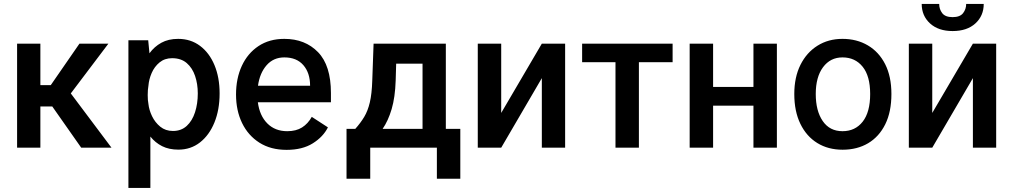

<svg xmlns="http://www.w3.org/2000/svg" viewBox="-20 -750 5126 975"><path d="M392.4 0 245.4 -209.5H185V0H66.8V-528.4H185V-317.8H237.9L383.5 -528.4H530.5L339.5 -275.6L546.2 0Z M632.1 204.5V-545.5H732.6L739 -479.4Q763.5 -513.1 799.2 -532.8Q834.9 -552.6 884.6 -552.6Q948.5 -552.6 995.7 -517.2Q1043 -481.9 1069.1 -419.4Q1095.2 -356.9 1095.2 -275.6Q1095.2 -192.5 1068.9 -128Q1042.6 -63.6 995.6 -26.8Q948.5 9.9 886 9.9Q838.1 9.9 803.1 -7.8Q768.1 -25.6 743.6 -56.5V204.5ZM984.4 -275.6Q984.4 -323.5 970.7 -364.2Q957 -404.8 928.3 -429.7Q899.5 -454.5 854 -454.5Q816.4 -454.5 790.3 -433.1Q764.2 -411.6 750.2 -379.3Q736.2 -346.9 733.7 -314.3Q730.1 -295.1 730.1 -267.2Q730.1 -239.3 733.7 -222.3Q736.9 -191.8 752.1 -160Q767.4 -128.2 794 -106.5Q820.7 -84.9 858.3 -84.9Q900.2 -84.9 928.3 -110.6Q956.3 -136.4 970.3 -179.7Q984.4 -223 984.4 -275.6Z M1435.4 11Q1354.8 11 1297.4 -25.4Q1240.1 -61.8 1209.3 -125.2Q1178.6 -188.6 1178.6 -269.9Q1178.6 -351.9 1208.1 -415.7Q1237.6 -479.4 1292.6 -516Q1347.7 -552.6 1423.7 -552.6Q1529.5 -552.6 1595 -485.1Q1660.5 -417.6 1660.5 -277.7V-230.8H1289.4Q1298.3 -162.6 1337.5 -123.2Q1376.8 -83.8 1438.6 -83.8Q1483.7 -83.8 1513.8 -102.8Q1544 -121.8 1563.2 -156.6L1645.2 -103.3Q1621.4 -55.4 1568.5 -22.2Q1515.6 11 1435.4 11ZM1424 -458.5Q1368.6 -458.5 1333.8 -418.7Q1299 -378.9 1290.1 -314.6H1554.7Q1554.7 -379.6 1520.6 -419Q1486.5 -458.5 1424 -458.5Z M1739.7 -95.5H1784.1Q1811.1 -125.7 1829.5 -156.4Q1848 -187.1 1858.1 -230.3Q1868.3 -273.4 1870.4 -340.9L1877.1 -528.4H2244V-95.5H2317.5V157.7H2198.5V0H1860.1V157.7H1739.7ZM1989.3 -340.9Q1986.5 -255.7 1968.8 -195.8Q1951 -136 1922.9 -95.5H2125.7V-426.8H1991.8Z M2525.2 -176.5 2731.5 -528.4H2849.8V0H2731.5V-353.3L2525.2 0H2406.2V-528.4H2525.2Z M3395.6 -528.4V-434.3H3224.4V0H3105.5V-434.3H2936.1V-528.4Z M3601.2 -528.4V-308.6H3806.1V-528.4H3925.1V0H3806.1V-213.4H3601.2V0H3482.2V-528.4Z M4258.9 10.3Q4185.7 10.3 4130.5 -23.6Q4075.3 -57.5 4044.4 -121.1Q4013.5 -184.7 4013.5 -272.7Q4013.5 -357.6 4044.7 -420.5Q4076 -483.3 4131.2 -517.9Q4186.4 -552.6 4258.2 -552.6Q4331 -552.6 4387.1 -519.5Q4443.2 -486.5 4475 -424Q4506.7 -361.5 4506.7 -272.7Q4506.7 -182.2 4475.5 -119Q4444.2 -55.8 4388.5 -22.7Q4332.7 10.3 4258.9 10.3ZM4258.2 -83.8Q4322.8 -83.8 4360.8 -132.1Q4398.8 -180.4 4398.8 -272.7Q4398.8 -364 4360.6 -411.2Q4322.4 -458.5 4258.2 -458.5Q4196.4 -458.5 4159.4 -408.6Q4122.5 -358.7 4122.5 -272.7Q4122.5 -187.1 4157.8 -135.5Q4193.2 -83.8 4258.2 -83.8Z M4714.1 -176.5 4920.5 -528.4H5038.7V0H4920.5V-353.3L4714.1 0H4595.2V-528.4H4714.1ZM4886.4 -730.1H4975.5Q4975.5 -669.7 4933.1 -631Q4890.6 -592.3 4817.5 -592.3Q4745.4 -592.3 4702.9 -631Q4660.5 -669.7 4660.5 -730.1H4749.3Q4749.3 -703.5 4764.7 -683.2Q4780.2 -663 4817.5 -663Q4854.8 -663 4870.6 -683.2Q4886.4 -703.5 4886.4 -730.1Z"/></svg>

Font: Interface Medium
Style: Regular
Weight: 500
Designer: Rasmus Andersson
Foundry: rsms
Version: Version 1.8